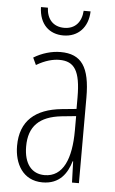

<svg xmlns="http://www.w3.org/2000/svg" viewBox="-53 -756 481 802"><g transform="rotate(5 188.0 -354.5)"><path d="M294 -719H265C262 -672 236 -641 190 -641C144 -641 117 -671 115 -719H86C88 -646 131 -609 189 -609C251 -609 292 -652 294 -719ZM184 -539C147 -539 106 -527 72 -506L86 -476C123 -498 156 -506 182 -506C245 -506 271 -468 271 -356V-308L210 -302C100 -291 37 -238 37 -133C37 -59 73 10 156 10C228 10 259 -38 274 -89H276L279 0H308V-359C308 -487 272 -539 184 -539ZM212 -272 272 -278V-218C272 -100 240 -21 162 -21C108 -21 75 -61 75 -134C75 -218 119 -262 212 -272Z"/></g></svg>

Font: Noto Sans Hebrew ExtraCondensed ExtraLight
Style: Regular
Weight: 200
Width: 2
Designer: Monotype Design Team
Foundry: Monotype Imaging Inc.
Version: Version 2.004